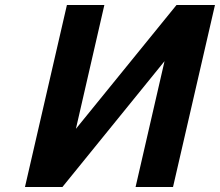

<svg xmlns="http://www.w3.org/2000/svg" viewBox="-20 -749 881 769"><path d="M230 0H80L248 -729H398L284 -233L687 -729H841L673 0H523L639 -504Z"/></svg>

Font: Miedinger
Style: Bold-Italic
Weight: 700
Italic angle: -13°
Version: Version 001.000